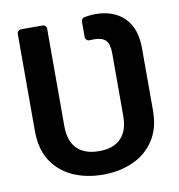

<svg xmlns="http://www.w3.org/2000/svg" viewBox="-82 -796 819 880"><g transform="rotate(-10 328.0 -355.5)"><path d="M187.1 -18.5Q125.4 -46.9 89.5 -102.3Q54 -158.4 54 -239.7V-693.2Q54 -701 59.5 -706.3Q65 -711.6 72.8 -711.6H172.2Q180 -711.6 185.4 -706.3Q190.7 -701 190.7 -693.2V-239.7Q190.7 -170.1 226.2 -134.6Q262.1 -99.4 328.5 -99.4Q395.2 -99.4 429.7 -134.6Q464.8 -169.7 464.8 -239.7V-530.5Q464.8 -574.2 447.8 -591.3Q430.8 -608.3 392.8 -608.3Q381 -608.3 373.9 -607.6H373.6Q365.4 -606.9 359.4 -612.6Q353.3 -618.3 353.3 -626.4V-697.8Q353.3 -704.5 357.6 -709.5Q361.9 -714.5 368.6 -715.9Q374.6 -717.3 386 -718.8Q403.1 -720.9 420.8 -720.9Q503.9 -720.9 554 -671.9Q603.3 -622.9 603.3 -530.5V-239.7Q603.3 -158 567.1 -102.6Q530.9 -46.9 468.8 -18.5Q405.9 9.9 328.5 9.9Q250 9.9 187.1 -18.5Z"/></g></svg>

Font: DeltaSans SemiBold
Style: Regular
Weight: 600
Designer: Rasmus Andersson
Foundry: rsms
Version: Version 3.012